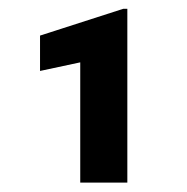

<svg xmlns="http://www.w3.org/2000/svg" viewBox="-20 -729 414 424"><path d="M261.2 -709.5V-325.7H157.2V-591.3L68.4 -572.3V-650.4L252 -709.5Z"/></svg>

Font: Vazirmatn RD FD ExtraBold
Style: Regular
Weight: 800
Designer: Saber Rastikerdar
Foundry: Saber Rastikerdar
Version: Version 33.003